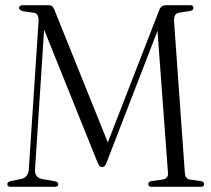

<svg xmlns="http://www.w3.org/2000/svg" viewBox="-20 -720 813 740"><path d="M204.5 -10.5Q204.5 0 191.5 0H21Q8 0 8 -10.5Q8 -18 21 -22L63 -30.5Q88.5 -36.5 91 -67L128.5 -635.5Q130.5 -666.5 112.5 -670.5L70 -676.5Q53.5 -680.5 53.5 -689Q53.5 -700 69 -700H166Q175.5 -700 180.8 -696.2Q186 -692.5 190 -681.5L395.5 -171L591.5 -675.5Q596.5 -690 603 -695Q609.5 -700 622 -700H713Q725.5 -700 725.5 -689.5Q725.5 -681 714 -678L671.5 -671.5Q659 -669 654.5 -660.8Q650 -652.5 651 -635L692.5 -53Q694.5 -31 711 -28L755 -22Q766.5 -19.5 766.5 -10.5Q766.5 0 753.5 0H564.5Q551.5 0 551.5 -10.5Q551.5 -19.5 563 -22L607 -28Q628.5 -32 627.5 -52.5L587 -601L392 -96.5Q387.5 -84 383.2 -80Q379 -76 373.5 -76Q368.5 -76 364 -80.2Q359.5 -84.5 354.5 -97.5L150 -605.5L115 -67Q113 -37.5 140 -30.5L193 -21Q204.5 -18.5 204.5 -10.5Z"/></svg>

Font: Fraunces 144pt Soft Light
Style: Regular
Weight: 300
Version: Version 1.000;[0bf87f6ff]